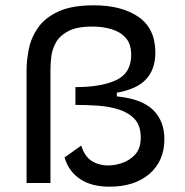

<svg xmlns="http://www.w3.org/2000/svg" viewBox="-20 -689 697 723"><path d="M392 14Q325 14 282 -14.5Q239 -43 223 -96L286 -141Q298 -101 324.5 -83.5Q351 -66 388 -66Q414 -66 442 -76Q470 -86 490 -108.5Q510 -131 510 -171Q510 -215 488 -239.5Q466 -264 429.5 -276Q393 -288 350 -291Q307 -294 264 -294V-361Q362 -361 418 -387.5Q474 -414 474 -482Q474 -524 453 -547Q432 -570 398.5 -579.5Q365 -589 328 -589Q269 -589 236.5 -571.5Q204 -554 190 -528Q176 -502 173 -475Q170 -448 170 -428V0H80V-423Q80 -461 88.5 -504Q97 -547 123 -584.5Q149 -622 199.5 -645.5Q250 -669 333 -669Q439 -669 502 -625Q565 -581 565 -491Q565 -428 530 -390.5Q495 -353 420 -340V-326Q513 -317 556 -275.5Q599 -234 599 -165Q599 -83 543 -34.5Q487 14 392 14Z"/></svg>

Font: Bricolage Grotesque 12pt
Style: Regular
Weight: 400
Designer: Mathieu Triay
Foundry: Atelier Triay
Version: Version 1.001; ttfautohint (v1.8.4.7-5d5b);gftools[0.9.33.de